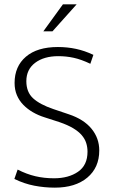

<svg xmlns="http://www.w3.org/2000/svg" viewBox="-20 -854 523 882"><path d="M246 -638Q289 -638 329 -629.5Q369 -621 409 -602L395 -561Q353 -581 318.5 -588.5Q284 -596 248 -596Q182 -596 141.5 -565.5Q101 -535 101 -481Q101 -431 132 -402.5Q163 -374 225 -353L296 -329Q365 -306 400.5 -262.5Q436 -219 436 -163Q436 -84 381 -38Q326 8 232 8Q184 8 137.5 -1Q91 -10 46 -32L61 -75Q102 -54 142.5 -44.5Q183 -35 228 -35Q295 -35 338.5 -65Q382 -95 382 -157Q382 -178 376 -197Q370 -216 355.5 -233Q341 -250 316 -265Q291 -280 253 -293L185 -315Q156 -324 131 -338.5Q106 -353 87 -372.5Q68 -392 57.5 -417Q47 -442 47 -473Q47 -549 99 -593.5Q151 -638 246 -638ZM221 -710H179L269 -834H332Z"/></svg>

Font: Mukta Mahee ExtraLight
Style: Regular
Weight: 275
Designer: Shuchita Grover, Noopur Datye, Girish Dalvi, Yashodeep Gholap
Foundry: Ek Type
Version: Version 2.538;PS 1.000;hotconv 16.6.51;makeotf.lib2.5.65220;